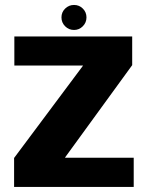

<svg xmlns="http://www.w3.org/2000/svg" viewBox="-20 -736 588 756"><path d="M35.5 0H506.5V-115H236.5V-116.5L500.5 -479.5V-592.5H36.5V-478H306.5V-477L35.5 -114ZM271.5 -618Q291.5 -618 306 -632.5Q320.5 -647 320.5 -667.5Q320.5 -688 306.2 -702.2Q292 -716.5 271.5 -716.5Q251 -716.5 236.5 -702.2Q222 -688 222 -667.5Q222 -647 236.5 -632.5Q251 -618 271.5 -618Z"/></svg>

Font: Anybody Thin
Style: Bold
Weight: 700
Version: Version 1.113;gftools[0.9.25]